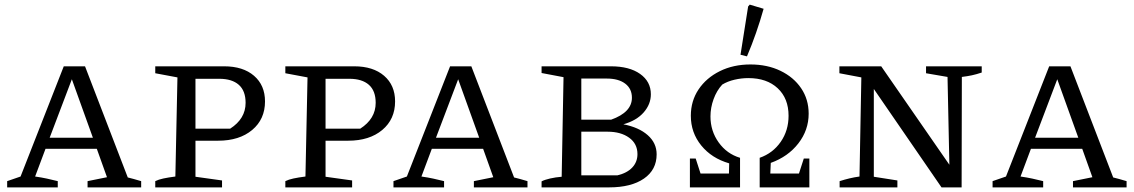

<svg xmlns="http://www.w3.org/2000/svg" viewBox="-20 -811 4908 831"><path d="M533 -43Q549 -39 558 -36.5Q567 -34 591 -27V0H359V-27L443 -44L399 -167H177L132 -47Q160 -43 183 -38Q206 -33 230 -27V0H11V-27L69 -47L256 -524H348ZM195 -215H382L291 -468Z M950 -524Q1032 -524 1079.5 -483Q1127 -442 1127 -372Q1127 -295 1071.5 -248.5Q1016 -202 924 -202H826V-46L941 -30V0H652V-27Q666 -34 687 -38.5Q708 -43 739 -47L748 -476L652 -494V-524ZM929 -470H826V-254H976Q1043 -297 1043 -366Q1043 -418 1013.5 -444Q984 -470 929 -470Z M1513 -524Q1595 -524 1642.5 -483Q1690 -442 1690 -372Q1690 -295 1634.5 -248.5Q1579 -202 1487 -202H1389V-46L1504 -30V0H1215V-27Q1229 -34 1250 -38.5Q1271 -43 1302 -47L1311 -476L1215 -494V-524ZM1492 -470H1389V-254H1539Q1606 -297 1606 -366Q1606 -418 1576.5 -444Q1547 -470 1492 -470Z M2205 -43Q2221 -39 2230 -36.5Q2239 -34 2263 -27V0H2031V-27L2115 -44L2071 -167H1849L1804 -47Q1832 -43 1855 -38Q1878 -33 1902 -27V0H1683V-27L1741 -47L1928 -524H2020ZM1867 -215H2054L1963 -468Z M2678 -273Q2745 -260 2783.5 -226Q2822 -192 2822 -143Q2822 -76 2767 -38Q2712 0 2616 0H2324V-26Q2337 -33 2361 -38.5Q2385 -44 2411 -46L2419 -477L2324 -495V-524H2624Q2704 -524 2750.5 -491Q2797 -458 2797 -403Q2797 -360 2766 -324.5Q2735 -289 2678 -273ZM2606 -471H2496V-293H2625Q2715 -325 2715 -388Q2715 -427 2686 -449Q2657 -471 2606 -471ZM2610 -241H2496V-52H2652Q2694 -62 2716.5 -86Q2739 -110 2739 -144Q2739 -189 2703 -215Q2667 -241 2610 -241Z M2966 0V-125H2991L3012 -60H3135L3136 -104Q3060 -126 3015 -181.5Q2970 -237 2970 -310Q2970 -374 3003.5 -424Q3037 -474 3095.5 -503Q3154 -532 3228 -532Q3301 -532 3358 -504.5Q3415 -477 3447.5 -429Q3480 -381 3480 -319Q3480 -248 3435.5 -190.5Q3391 -133 3316 -106L3314 -60H3438L3459 -125H3483V0H3268V-128Q3325 -148 3359 -197Q3393 -246 3393 -310Q3393 -385 3346 -429Q3299 -473 3219 -473Q3189 -473 3159 -466Q3129 -459 3106 -445Q3082 -419 3068.5 -382Q3055 -345 3055 -307Q3055 -244 3090.5 -194.5Q3126 -145 3183 -128V0ZM3213 -567 3185 -574 3218 -783 3225 -791 3285 -773Q3255 -666 3213 -567Z M3988 -524H4229V-497Q4205 -489 4186 -485Q4167 -481 4143 -478L4142 0H4055L3762 -426V-46L3864 -30V0H3614V-27Q3636 -34 3657 -39Q3678 -44 3700 -47L3708 -476L3613 -494V-524H3794L4089 -98L4081 -478L3988 -494Z M4798 -43Q4814 -39 4823 -36.5Q4832 -34 4856 -27V0H4624V-27L4708 -44L4664 -167H4442L4397 -47Q4425 -43 4448 -38Q4471 -33 4495 -27V0H4276V-27L4334 -47L4521 -524H4613ZM4460 -215H4647L4556 -468Z"/></svg>

Font: Piazzolla SC
Style: Regular
Weight: 400
Designer: Juan Pablo del Peral
Foundry: Huerta Tipografica
Version: Version 1.330